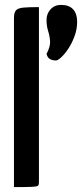

<svg xmlns="http://www.w3.org/2000/svg" viewBox="-20 -764 338 784"><path d="M37 0V-690Q37 -713 45.5 -722Q54 -731 76 -733Q98 -735 139 -735V-19Q139 -9 135 -5.5Q131 -2 109.5 -1Q88 0 37 0ZM209 -517Q195 -517 184.5 -522.5Q174 -528 170 -544Q186 -574 184.5 -595.5Q183 -617 176.5 -637.5Q170 -658 170 -683Q170 -708 186.5 -726Q203 -744 229 -744Q262 -744 278.5 -726Q295 -708 295 -675Q295 -645 284.5 -616.5Q274 -588 259.5 -566Q245 -544 230.5 -530.5Q216 -517 209 -517Z"/></svg>

Font: Yanone Kaffeesatz SemiBold
Style: Regular
Weight: 600
Designer: Yanone (Cyrillic: Daniel Pouzeot, Huerta Tipografica, and Cyreal)
Foundry: Yanone
Version: Version 2.003